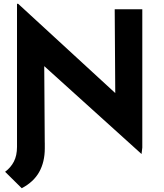

<svg xmlns="http://www.w3.org/2000/svg" viewBox="-20 -785 868 1016"><path d="M729 30 171 -474 214 -450 217 0H70V-765H76L622 -263L590 -277L587 -736H733V-4ZM217 -30V0Q217 72 187.5 125Q158 178 95 211L7 124Q37 102 53.5 70Q70 38 70 -8V-163Z"/></svg>

Font: Josefin Sans Thin
Style: Bold
Weight: 700
Version: Version 2.000